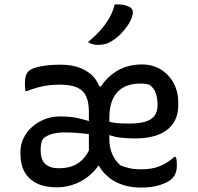

<svg xmlns="http://www.w3.org/2000/svg" viewBox="-20 -833 890 864"><path d="M251 -542Q304 -542 341.5 -527Q379 -512 403 -485Q418 -467 427 -444H434Q460 -484 499 -509Q550 -543 619 -543Q666 -543 702.5 -521Q739 -499 760.5 -460.5Q782 -422 782 -373V-358Q782 -311 759 -277.5Q736 -244 693 -227Q650 -210 589 -210Q562 -210 539.5 -212Q517 -214 500 -217Q484 -221 472 -225V-208Q472 -169 485.5 -138.5Q499 -108 522 -89Q541 -81 563 -76Q585 -71 613 -71Q646 -71 672 -77Q698 -83 720.5 -95.5Q743 -108 765 -127H771Q774 -120 775 -110.5Q776 -101 776 -89Q776 -71 771 -56Q766 -41 754 -29Q738 -13 701.5 -1Q665 11 616 11Q565 11 525.5 -3.5Q486 -18 458 -45Q439 -63 425 -87H422Q409 -67 390 -50Q361 -23 321 -6.5Q281 10 235 10Q183 10 146.5 -7.5Q110 -25 91 -58.5Q72 -92 72 -140V-150Q72 -182 85.5 -210.5Q99 -239 123.5 -261Q148 -283 180 -296Q212 -309 248 -309Q289 -309 317 -304Q345 -299 367 -292Q374 -290 380 -288V-330Q380 -372 368 -399Q356 -426 327.5 -439Q299 -452 249 -452Q207 -452 171.5 -444.5Q136 -437 101 -423H95Q93 -430 92.5 -440Q92 -450 92 -461Q92 -475 95.5 -489Q99 -503 108 -512Q118 -522 139 -528.5Q160 -535 189 -538.5Q218 -542 251 -542ZM472 -285Q486 -281 500 -280Q514 -278 529 -277.5Q544 -277 563 -277Q607 -277 634.5 -285.5Q662 -294 675.5 -312.5Q689 -331 689 -361Q689 -391 681 -413.5Q673 -436 654 -451Q645 -454 634.5 -455.5Q624 -457 611 -457Q566 -457 535 -439.5Q504 -422 488 -388Q472 -354 472 -302ZM380 -229Q374 -230 368 -231Q343 -234 320 -235.5Q297 -237 271 -237Q239 -237 215 -230.5Q191 -224 174 -209Q168 -199 165.5 -187.5Q163 -176 163 -161V-156Q163 -114 184 -95Q205 -76 243 -76H246Q275 -76 299.5 -83.5Q324 -91 344.5 -108.5Q365 -126 380 -156ZM496 -813Q517 -814 533 -811.5Q549 -809 562 -802Q573 -797 576.5 -786Q580 -775 576 -765Q570 -741 555 -719Q540 -697 521.5 -678.5Q503 -660 481 -647Q467 -638 452 -634.5Q437 -631 421 -631Q409 -631 397.5 -634Q386 -637 376 -644Q408 -670 431.5 -696.5Q455 -723 471.5 -751.5Q488 -780 496 -813Z"/></svg>

Font: Code D Ace
Style: Regular
Weight: 400
Version: Version 1.085; ttfautohint (v1.8.4.7-5d5b);Nerd Fonts 3.0.2